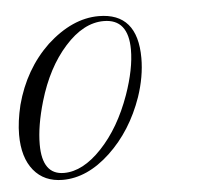

<svg xmlns="http://www.w3.org/2000/svg" viewBox="-49 -405 458 447"><g transform="rotate(-5 180.0 -181.0)"><path d="M-11.7 -107.5Q-11.7 -138.3 -2.5 -176.7Q19.2 -258.3 75.8 -312.5Q135 -366.7 196.7 -366.7Q287.5 -366.7 287.5 -260.8Q287.5 -217.5 271.7 -170.8Q245 -94.2 191.7 -44.2Q138.3 5.8 80.8 5.8Q37.5 5.8 12.9 -24.2Q-11.7 -54.2 -11.7 -107.5ZM34.2 -80.8Q34.2 -10 85 -10Q129.2 -10 173.3 -56.7Q217.5 -103.3 244.2 -178.3Q265 -237.5 265 -282.5Q265 -354.2 207.5 -354.2Q160 -354.2 116.7 -305.8Q73.3 -257.5 50.8 -180.8Q34.2 -124.2 34.2 -80.8Z"/></g></svg>

Font: Sirivennela
Style: Regular
Weight: 400
Designer: Appaji Ambarisha Darbha
Foundry: Appaji Ambarisha Darbha
Version: Version 1.00; ttfautohint (v1.8.4.7-5d5b)